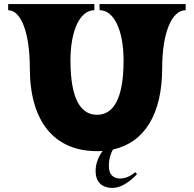

<svg xmlns="http://www.w3.org/2000/svg" viewBox="-20 -720 949 940"><path d="M468 -670C538 -670 585 -572 585 -424C585 -232 533 -158 455 -158C377 -158 325 -232 325 -424C325 -572 372 -670 442 -670V-700H20V-670C84 -670 126 -557 126 -387C126 -127 244 20 455 20C464 20 473 20 482 19C466 42 448 76 448 117C448 167 475 200 531 200C593 200 651 132 651 132L642 123C642 123 609 154 569 154C532 154 513 132 513 93C513 56 523 29 533 12C688 -22 774 -162 774 -387C774 -557 820 -670 889 -670V-700H467Z"/></svg>

Font: Ouroboros
Style: Regular
Weight: 400
Designer: Ariel Martín Pérez
Foundry: Velvetyne Type Foundry
Version: Version 2.001;hotconv 1.0.109;makeotfexe 2.5.65596